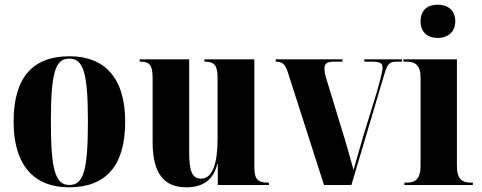

<svg xmlns="http://www.w3.org/2000/svg" viewBox="-20 -789 2054 819"><path d="M274 10C432 10 514 -82 514 -270C514 -458 425 -549 277 -549C119 -549 38 -458 38 -270C38 -82 127 10 274 10ZM276 0C217 0 197 -61 197 -270C197 -479 216 -539 275 -539C336 -539 355 -479 355 -270C355 -61 336 0 276 0Z M775 10C848 10 891 -24 907 -90H909V0H1127V-10H1123C1082 -10 1065 -22 1065 -75V-536H852V-526H854C891 -526 908 -513 908 -459V-194C908 -91 886 -27 838 -27C800 -27 787 -58 787 -138V-536H576V-526H578C618 -526 631 -512 631 -456V-183C631 -48 680 10 775 10Z M1208 -480 1362 0H1479L1619 -471C1634 -521 1643 -526 1675 -526H1695V-536H1534V-526H1563C1603 -526 1612 -519 1612 -500C1612 -487 1604 -455 1587 -395L1527 -200C1510 -141 1497 -95 1488 -64C1475 -111 1459 -170 1444 -217L1373 -450C1368 -465 1364 -482 1364 -497C1364 -516 1374 -526 1402 -526H1441V-536H1156V-526C1183 -526 1196 -517 1208 -480Z M1847 -627C1887 -627 1922 -650 1922 -698C1922 -748 1887 -769 1847 -769C1806 -769 1774 -748 1774 -698C1774 -650 1806 -627 1847 -627ZM1705 0H1997V-10H1987C1953 -10 1929 -24 1929 -80V-536H1701V-526H1716C1749 -526 1774 -512 1774 -459V-82C1774 -25 1751 -10 1716 -10H1705Z"/></svg>

Font: Noto Serif Display Condensed ExtraBold
Style: Regular
Weight: 800
Width: 3
Designer: Monotype Design Team
Foundry: Monotype Imaging Inc.
Version: Version 2.009